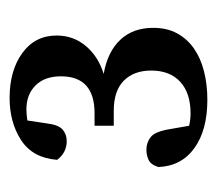

<svg xmlns="http://www.w3.org/2000/svg" viewBox="-46 -817 452 400"><g transform="rotate(-90 180.0 -617.0)"><path d="M123 -746Q120 -721 110 -712.5Q100 -704 86 -704Q62 -704 47 -724Q51 -775 88 -799Q125 -823 176 -823Q233 -823 269.5 -796.5Q306 -770 306 -725Q306 -690 284 -664Q262 -638 226 -627Q272 -619 297 -592.5Q322 -566 322 -524Q322 -495 310.5 -474Q299 -453 279 -439Q259 -425 231.5 -418Q204 -411 172 -411Q109 -411 71.5 -438Q34 -465 32 -513Q37 -529 47 -533.5Q57 -538 68 -538Q83 -538 94.5 -529Q106 -520 111 -489L118 -449Q131 -446 144 -446Q186 -446 209.5 -467.5Q233 -489 233 -528Q233 -564 212 -585Q191 -606 149 -606H118V-646H144Q221 -646 221 -716Q221 -750 202 -769Q183 -788 152 -788Q147 -788 141.5 -787.5Q136 -787 129 -786Z"/></g></svg>

Font: Source Serif Pro Semibold
Style: Regular
Weight: 600
Designer: Frank Grießhammer
Foundry: Adobe Systems Incorporated
Version: Version 1.014;PS Version 1.0;hotconv 1.0.73;makeotf.lib2.5.5